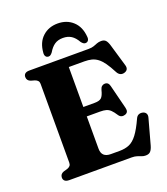

<svg xmlns="http://www.w3.org/2000/svg" viewBox="-163 -1021 1004 1152"><g transform="rotate(-20 338.5 -444.5)"><path d="M241.3 -383.5H386.8Q417.7 -383.5 430.6 -395.6Q443.5 -407.7 452 -442.4Q456 -457.2 463.9 -463.9Q471.9 -470.7 482.9 -471Q506 -471.6 512.3 -445.3L550.7 -292.6Q554.6 -276.7 550.5 -267.4Q546.4 -258.1 533.8 -253.9Q521.7 -249.8 511.1 -253.1Q500.6 -256.3 493.3 -267.3Q478.5 -290.4 466.1 -302.4Q453.7 -314.4 438.4 -318.9Q423.2 -323.3 399.1 -323.3H241.3ZM48.6 -671.2Q48.6 -684.8 57.6 -692.4Q66.6 -700 85.5 -700H463.4Q484 -700 497.4 -704.8Q510.8 -709.6 522.6 -714.4Q534.5 -719.1 550 -719.1Q569 -719.1 578.8 -708.4Q588.6 -697.7 595.7 -673.6L636.9 -533.4Q641.6 -518 636.8 -507.7Q632 -497.4 618.6 -492.8Q603.2 -487.5 590.9 -493.2Q578.6 -498.8 570.9 -513.7Q550.8 -552.7 533.3 -577.3Q515.8 -601.8 497.9 -615.2Q480.1 -628.5 459.9 -633.6Q439.7 -638.6 413.8 -638.6H314.8V-116.9Q314.8 -89.1 329.5 -75.2Q344.3 -61.4 372.9 -61.4H428.7Q464.5 -61.4 491.2 -72.7Q518 -84.1 542.2 -116Q566.5 -147.9 594.4 -209.2Q600.8 -223 611.5 -228Q622.3 -233 635.8 -230.6Q650.9 -227.8 657.7 -216.9Q664.5 -206 659.8 -189.4L615.3 -27.5Q608.6 -4.2 598.4 7Q588.3 18.2 567.6 18.2Q553.9 18.2 542.4 13.7Q530.9 9.1 517.2 4.6Q503.6 0 483.3 0H85.5Q66.6 0 57.6 -7.8Q48.6 -15.7 48.6 -28.8Q48.6 -51.9 72.3 -60.3L95.9 -67Q108.6 -71.3 114.9 -78.7Q121.2 -86.1 121.2 -98V-602Q121.2 -613.9 114.9 -621.3Q108.6 -628.7 95.9 -633L72.3 -639.7Q48.6 -648.1 48.6 -671.2ZM340.6 -814.8Q308.4 -814.8 287 -800.1Q265.6 -785.4 248.5 -756.3Q241.9 -747.8 236.1 -743.5Q230.4 -739.2 222.7 -739.2Q211 -739.2 204.8 -748Q198.6 -756.8 200.2 -771.3Q205 -835.9 243.7 -871.5Q282.3 -907.2 340.6 -907.2Q398.8 -907.2 437.4 -871.5Q476.1 -835.9 481 -771.3Q482.6 -756.8 476.3 -748Q470.1 -739.2 458 -739.2Q451.2 -739.2 445 -743.5Q438.8 -747.8 432.5 -756.3Q415.5 -786.6 393.5 -800.7Q371.5 -814.8 340.6 -814.8Z"/></g></svg>

Font: Fraunces
Style: Regular
Weight: 900
Version: Version 1.000;[b76b70a41]